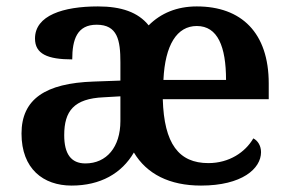

<svg xmlns="http://www.w3.org/2000/svg" viewBox="-20 -568 902 598"><path d="M203 10C293 10 359 -28 397 -93C437 -26 508 10 606 10C734 10 793 -43 793 -94C793 -114 783 -130 769 -137C744 -94 694 -60 629 -60C537 -60 491 -120 487 -259H817V-308C817 -466 732 -548 593 -548C531 -548 481 -527 443 -489C410 -530 358 -548 285 -548C177 -548 89 -520 89 -448C89 -400 128 -383 205 -383C205 -445 220 -491 281 -491C346 -491 355 -443 355 -374V-317L272 -314C121 -309 47 -259 47 -152C47 -42 115 10 203 10ZM684 -319H489C494 -428 531 -487 593 -487C658 -487 684 -423 684 -319ZM246 -59C201 -59 180 -89 180 -147C180 -222 210 -261 303 -265L355 -268V-191C355 -110 312 -59 246 -59Z"/></svg>

Font: Noto Serif Yezidi SemiBold
Style: Regular
Weight: 600
Designer: Dalton Maag Ltd
Foundry: Dalton Maag Ltd
Version: Version 1.001